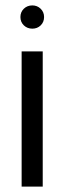

<svg xmlns="http://www.w3.org/2000/svg" viewBox="-20 -690 238 710"><path d="M60 -500H138V0H60ZM99.5 -584Q81 -584 68.2 -596.2Q55.5 -608.5 55.5 -627Q55.5 -645.5 68.2 -657.8Q81 -670 99.5 -670Q117.5 -670 130.2 -657.8Q143 -645.5 143 -627Q143 -608.5 130.5 -596.2Q118 -584 99.5 -584Z"/></svg>

Font: Urbanist
Style: Regular
Weight: 400
Designer: Corey Hu
Foundry: Corey Hu
Version: Version 1.330; ttfautohint (v1.8.4.7-5d5b)